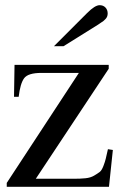

<svg xmlns="http://www.w3.org/2000/svg" viewBox="-20 -720 461 740"><path d="M415 -142 400 0H6V-15L284 -439H140Q88 -439 73 -418.5Q58 -398 52 -347H34L36 -470H399V-455L118 -31H263Q290 -31 309.5 -33Q329 -35 342.5 -43Q356 -51 364 -57Q372 -63 378.5 -80Q385 -97 387.5 -108Q390 -119 396 -145ZM395 -668Q395 -662 393 -656.5Q391 -651 386 -646Q381 -641 378.5 -639Q376 -637 367.5 -631.5Q359 -626 358 -625L225 -542H188L316 -670Q346 -700 364 -700Q378 -700 386.5 -691Q395 -682 395 -668Z"/></svg>

Font: GFS Artemisia
Style: Regular
Weight: 400
Designer: Takis Katsoulidis and George D. Matthiopoulos
Foundry: Takis Katsoulidis and George D. Matthiopoulos
Version: Version 1.0